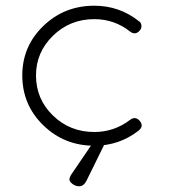

<svg xmlns="http://www.w3.org/2000/svg" viewBox="-20 -510 611 672"><path d="M310 0Q205 0 131.5 -71.5Q58 -143 58 -246Q58 -348 131.5 -419Q205 -490 310 -490Q398 -490 466 -436Q474 -431 475 -421Q476 -411 469 -403Q454 -386 436 -399Q381 -443 310 -443Q225 -443 165.5 -385Q106 -327 106 -246Q106 -163 165.5 -105.5Q225 -48 310 -48Q380 -48 436 -91Q454 -104 469 -87Q485 -68 464 -52Q397 0 310 0ZM348 -10 283 122Q273 142 257 142Q245 142 234 134Q223 126 223 118Q223 112 228 103L305 -10Z"/></svg>

Font: Quicksand
Style: Regular
Weight: 400
Designer: Andrew Paglinawan
Foundry: Andrew Paglinawan
Version: 1.002